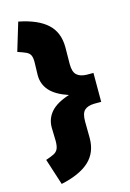

<svg xmlns="http://www.w3.org/2000/svg" viewBox="-136 -776 710 1051"><g transform="rotate(-15 219.0 -250.0)"><path d="M78 210 30 61Q60 51 76.5 42.5Q93 34 100 18.5Q107 3 107 -27L105 -102Q105 -153 137.5 -190Q170 -227 242 -250Q170 -274 137.5 -311Q105 -348 105 -398L107 -473Q107 -500 100 -513Q93 -526 76.5 -533.5Q60 -541 30 -551L78 -710Q185 -689 238 -640.5Q291 -592 291 -507L290 -412Q290 -368 309 -350.5Q328 -333 365 -332H403V-168H363Q326 -167 308 -150Q290 -133 290 -88L291 7Q291 89 238 138Q185 187 78 210Z"/></g></svg>

Font: Lexend Black
Style: Regular
Weight: 900
Designer: Bonnie Shaver-Troup, Thomas Jockin
Foundry: Lexend
Version: Version 1.007; ttfautohint (v1.8.3)